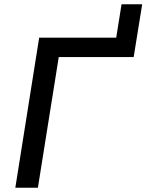

<svg xmlns="http://www.w3.org/2000/svg" viewBox="-20 -882 688 902"><path d="M52 0 164 -705H526L551 -862H648L608 -614H256L158 0Z"/></svg>

Font: Nunito Sans 10pt SemiBold
Style: Italic
Weight: 600
Italic angle: -9°
Designer: Vernon Adams
Foundry: Vernon Adams
Version: Version 3.101;gftools[0.9.27]